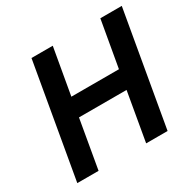

<svg xmlns="http://www.w3.org/2000/svg" viewBox="-154 -862 1033 1024"><g transform="rotate(-30 363.0 -350.0)"><path d="M586 -700 536 -415H243L293 -700H162L40 0H171L223 -299H516L464 0H596L718 -700Z"/></g></svg>

Font: Fixel Display SemiBold
Style: Italic
Weight: 600
Italic angle: -10°
Designer: AlfaBravo + MacPaw
Foundry: Kyrylo Tkachov, Marchela Mozhyna, Serhii Makarenko, Maria Weinstein, Zakhar Kryvoshyya
Version: Version 1.210;Glyphs 3.2 (3217)